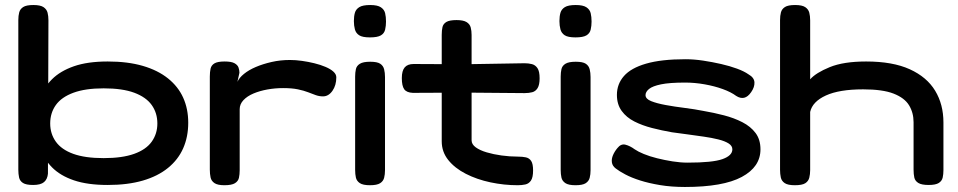

<svg xmlns="http://www.w3.org/2000/svg" viewBox="-20 -728 3819 765"><path d="M409 9Q329 9 274.5 -9.5Q220 -28 187 -61.5Q154 -95 139.5 -140.5Q125 -186 125 -241Q125 -291 139.5 -335Q154 -379 187 -412Q220 -445 274.5 -464Q329 -483 409 -483Q489 -483 549 -465.5Q609 -448 649.5 -415.5Q690 -383 710 -338.5Q730 -294 730 -239Q730 -183 710 -137.5Q690 -92 649.5 -59Q609 -26 549 -8.5Q489 9 409 9ZM393 -98Q467 -98 514.5 -115Q562 -132 584.5 -163.5Q607 -195 607 -236Q607 -278 584.5 -309.5Q562 -341 515 -358.5Q468 -376 393 -376Q320 -376 272.5 -358.5Q225 -341 202.5 -309.5Q180 -278 180 -236Q180 -195 202.5 -163.5Q225 -132 272 -115Q319 -98 393 -98ZM112 9Q84 9 71.5 1Q59 -7 56 -21Q53 -35 53 -52V-648Q53 -665 56.5 -678.5Q60 -692 72.5 -700Q85 -708 113 -708Q141 -708 153.5 -699.5Q166 -691 169.5 -677.5Q173 -664 173 -647L171 -36Q169 -14 155.5 -2.5Q142 9 112 9Z M874 10Q847 10 834.5 1.5Q822 -7 819 -21Q816 -35 816 -52V-423Q816 -441 819 -454.5Q822 -468 834.5 -475.5Q847 -483 875 -483Q902 -483 914.5 -476Q927 -469 930.5 -458.5Q934 -448 934 -438L926 -402Q933 -418 952 -433.5Q971 -449 999 -461Q1027 -473 1062 -481Q1097 -489 1135 -489Q1158 -489 1183 -485.5Q1208 -482 1232.5 -476Q1257 -470 1277 -461.5Q1297 -453 1308.5 -442.5Q1320 -432 1320 -420Q1320 -388 1304.5 -366Q1289 -344 1267 -344Q1252 -344 1238 -349Q1224 -354 1207.5 -360.5Q1191 -367 1167 -372Q1143 -377 1108 -377Q1076 -377 1045.5 -371.5Q1015 -366 990 -355.5Q965 -345 950 -329Q935 -313 935 -293V-50Q935 -33 932 -19.5Q929 -6 916 2Q903 10 874 10Z M1454 10Q1426 10 1413.5 1.5Q1401 -7 1398 -20.5Q1395 -34 1395 -51V-423Q1395 -439 1398 -452.5Q1401 -466 1414 -474Q1427 -482 1455 -482Q1483 -482 1495 -474Q1507 -466 1510.5 -452Q1514 -438 1514 -421V-50Q1514 -33 1510.5 -19.5Q1507 -6 1494.5 2Q1482 10 1454 10ZM1454 -579Q1424 -579 1411 -587.5Q1398 -596 1394 -611Q1390 -626 1390 -644Q1390 -663 1394 -677Q1398 -691 1411.5 -699.5Q1425 -708 1455 -708Q1484 -708 1497.5 -699Q1511 -690 1514.5 -675.5Q1518 -661 1518 -642Q1518 -625 1514.5 -610Q1511 -595 1497.5 -587Q1484 -579 1454 -579Z M2043 10Q1988 10 1934 -1.5Q1880 -13 1836 -35.5Q1792 -58 1766 -90.5Q1740 -123 1740 -165V-589Q1740 -607 1743 -620Q1746 -633 1758.5 -640.5Q1771 -648 1799 -648Q1826 -648 1839 -640Q1852 -632 1855.5 -618.5Q1859 -605 1859 -589V-169Q1859 -153 1875.5 -141Q1892 -129 1919 -121Q1946 -113 1978.5 -108.5Q2011 -104 2043 -104Q2062 -104 2075.5 -101Q2089 -98 2096.5 -86.5Q2104 -75 2104 -49Q2104 -21 2095.5 -8.5Q2087 4 2073 7Q2059 10 2043 10ZM1628 -473 1831 -472 2070 -476Q2086 -476 2099.5 -472.5Q2113 -469 2121.5 -456.5Q2130 -444 2130 -416Q2130 -390 2122 -377Q2114 -364 2100.5 -360.5Q2087 -357 2070 -357L1836 -359L1625 -358Q1600 -359 1590.5 -372.5Q1581 -386 1581 -417Q1581 -446 1592.5 -459.5Q1604 -473 1628 -473Z M2273 10Q2245 10 2232.5 1.5Q2220 -7 2217 -20.5Q2214 -34 2214 -51V-423Q2214 -439 2217 -452.5Q2220 -466 2233 -474Q2246 -482 2274 -482Q2302 -482 2314 -474Q2326 -466 2329.5 -452Q2333 -438 2333 -421V-50Q2333 -33 2329.5 -19.5Q2326 -6 2313.5 2Q2301 10 2273 10ZM2273 -579Q2243 -579 2230 -587.5Q2217 -596 2213 -611Q2209 -626 2209 -644Q2209 -663 2213 -677Q2217 -691 2230.5 -699.5Q2244 -708 2274 -708Q2303 -708 2316.5 -699Q2330 -690 2333.5 -675.5Q2337 -661 2337 -642Q2337 -625 2333.5 -610Q2330 -595 2316.5 -587Q2303 -579 2273 -579Z M2709 17Q2655 17 2610 9.5Q2565 2 2530.5 -9Q2496 -20 2471.5 -33Q2447 -46 2433 -57Q2420 -67 2418 -81Q2416 -95 2422.5 -110Q2429 -125 2440 -138Q2454 -156 2472 -151.5Q2490 -147 2509 -133Q2522 -124 2545 -114.5Q2568 -105 2598 -97.5Q2628 -90 2659.5 -85Q2691 -80 2720 -80Q2819 -80 2858.5 -94Q2898 -108 2898 -133Q2898 -147 2883 -156.5Q2868 -166 2842 -172.5Q2816 -179 2784.5 -183.5Q2753 -188 2720 -192.5Q2687 -197 2657 -201Q2617 -208 2578 -218Q2539 -228 2507.5 -244Q2476 -260 2457 -286Q2438 -312 2438 -350Q2438 -393 2466 -425Q2494 -457 2554.5 -474.5Q2615 -492 2711 -492Q2745 -492 2781.5 -486.5Q2818 -481 2853 -473Q2888 -465 2916.5 -454.5Q2945 -444 2962 -432Q2985 -419 2986 -400Q2987 -381 2973 -361Q2960 -342 2945 -338.5Q2930 -335 2913 -346Q2893 -361 2860 -373Q2827 -385 2787.5 -392Q2748 -399 2710 -399Q2648 -399 2614 -392Q2580 -385 2566 -373.5Q2552 -362 2552 -349Q2552 -334 2574.5 -325Q2597 -316 2632.5 -309.5Q2668 -303 2708 -298Q2748 -293 2783 -286Q2824 -279 2864.5 -268.5Q2905 -258 2938 -241Q2971 -224 2990.5 -198Q3010 -172 3010 -133Q3010 -63 2935.5 -23Q2861 17 2709 17Z M3147 10Q3119 10 3106.5 1.5Q3094 -7 3091 -21Q3088 -35 3088 -51V-648Q3088 -665 3091.5 -678.5Q3095 -692 3107.5 -700Q3120 -708 3148 -708Q3176 -708 3188.5 -699.5Q3201 -691 3204.5 -677.5Q3208 -664 3208 -647V-412Q3231 -438 3286 -460.5Q3341 -483 3431 -483Q3537 -483 3605 -452Q3673 -421 3706 -366.5Q3739 -312 3739 -240V-50Q3739 -34 3736 -20.5Q3733 -7 3720.5 1Q3708 9 3680 9Q3652 9 3639 1Q3626 -7 3623 -20.5Q3620 -34 3620 -52V-241Q3620 -279 3602 -308.5Q3584 -338 3540.5 -355Q3497 -372 3419 -372Q3324 -372 3270.5 -347.5Q3217 -323 3208 -282V-50Q3208 -34 3204.5 -20Q3201 -6 3188.5 2Q3176 10 3147 10Z"/></svg>

Font: Fredoka Expanded Medium
Style: Regular
Weight: 500
Width: 7
Designer: Ben Nathan
Foundry: Milena B. Brandão, Ben Nathan
Version: Version 2.001